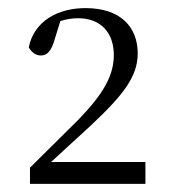

<svg xmlns="http://www.w3.org/2000/svg" viewBox="-20 -916 421 474"><path d="M54 -462H339V-516H106L204 -606C284 -681 320 -727 320 -784C320 -848 279 -896 191 -896C123 -896 64 -864 51 -799C58 -787 68 -779 81 -779C96 -779 107 -790 115 -819L129 -864C145 -869 159 -871 173 -871C229 -871 261 -835 261 -780C261 -728 233 -682 174 -621L54 -502Z"/></svg>

Font: Source Han Serif CN Light
Style: Regular
Weight: 300
Designer: Ryoko NISHIZUKA 西塚涼子 (kana & ideographs); Frank Grießhammer (Latin, Greek & Cyrillic); Wenlong ZHANG 张文龙 (bopomofo); San
Foundry: Adobe
Version: Version 2.003;hotconv 1.1.1;makeotfexe 2.6.0